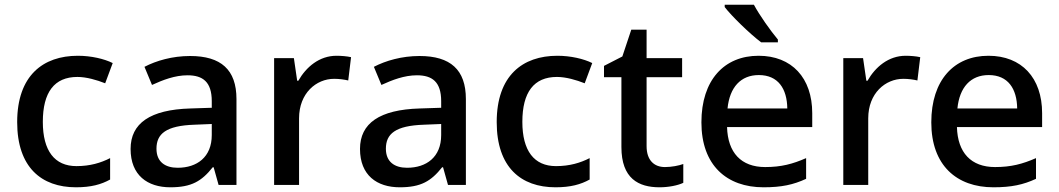

<svg xmlns="http://www.w3.org/2000/svg" viewBox="-20 -786 4499 816"><path d="M303 10C367 10 410 -2 448 -23V-114C409 -94 363 -80 305 -80C212 -80 162 -145 162 -268C162 -394 211 -459 309 -459C347 -459 392 -446 427 -432L459 -518C423 -536 367 -549 311 -549C163 -549 53 -465 53 -267C53 -75 156 10 303 10Z M788 -548C712 -548 644 -528 594 -502L626 -425C672 -446 723 -466 777 -466C842 -466 880 -438 880 -356V-328L789 -325C618 -320 535 -262 535 -153C535 -41 607 10 704 10C794 10 837 -16 884 -75H888L909 0H985V-365C985 -490 919 -548 788 -548ZM807 -256 880 -259V-212C880 -118 817 -73 735 -73C682 -73 645 -98 645 -154C645 -217 685 -252 807 -256Z M1410 -549C1337 -549 1281 -501 1248 -443H1243L1229 -539H1145V0H1251V-283C1251 -390 1324 -451 1400 -451C1422 -451 1443 -448 1460 -444L1472 -543C1455 -547 1430 -549 1410 -549Z M1763 -548C1687 -548 1619 -528 1569 -502L1601 -425C1647 -446 1698 -466 1752 -466C1817 -466 1855 -438 1855 -356V-328L1764 -325C1593 -320 1510 -262 1510 -153C1510 -41 1582 10 1679 10C1769 10 1812 -16 1859 -75H1863L1884 0H1960V-365C1960 -490 1894 -548 1763 -548ZM1782 -256 1855 -259V-212C1855 -118 1792 -73 1710 -73C1657 -73 1620 -98 1620 -154C1620 -217 1660 -252 1782 -256Z M2341 10C2405 10 2448 -2 2486 -23V-114C2447 -94 2401 -80 2343 -80C2250 -80 2200 -145 2200 -268C2200 -394 2249 -459 2347 -459C2385 -459 2430 -446 2465 -432L2497 -518C2461 -536 2405 -549 2349 -549C2201 -549 2091 -465 2091 -267C2091 -75 2194 10 2341 10Z M2806 -76C2760 -76 2728 -105 2728 -165V-458H2879V-539H2728V-660H2663L2625 -546L2547 -506V-458H2621V-161C2621 -27 2694 10 2783 10C2822 10 2861 2 2884 -9V-89C2865 -82 2834 -76 2806 -76Z M3184 -766H3060V-756C3088 -719 3167 -642 3215 -606H3286V-618C3255 -655 3208 -721 3184 -766ZM3204 -549C3058 -549 2961 -446 2961 -266C2961 -83 3069 10 3225 10C3302 10 3352 -1 3406 -26V-114C3349 -89 3300 -76 3232 -76C3130 -76 3073 -137 3070 -246H3432V-305C3432 -455 3345 -549 3204 -549ZM3205 -467C3287 -467 3325 -409 3326 -325H3072C3081 -415 3128 -467 3205 -467Z M3829 -549C3756 -549 3700 -501 3667 -443H3662L3648 -539H3564V0H3670V-283C3670 -390 3743 -451 3819 -451C3841 -451 3862 -448 3879 -444L3891 -543C3874 -547 3849 -549 3829 -549Z M4181 -549C4035 -549 3938 -446 3938 -266C3938 -83 4046 10 4202 10C4279 10 4329 -1 4383 -26V-114C4326 -89 4277 -76 4209 -76C4107 -76 4050 -137 4047 -246H4409V-305C4409 -455 4322 -549 4181 -549ZM4182 -467C4264 -467 4302 -409 4303 -325H4049C4058 -415 4105 -467 4182 -467Z"/></svg>

Font: Noto Sans Georgian Medium
Style: Regular
Weight: 500
Designer: Monotype Design Team, Akaki Razmadze
Foundry: Google LLC
Version: Version 2.005